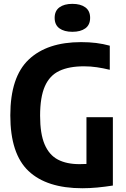

<svg xmlns="http://www.w3.org/2000/svg" viewBox="-20 -968 654 996"><path d="M407.5 8.5Q222.5 8.5 128 -80.8Q33.5 -170 33.5 -369.5Q33.5 -568.5 129 -659Q224.5 -749.5 400.5 -749.5Q443 -749.5 479 -745Q515 -740.5 549.5 -731V-606Q514.5 -614.5 482.2 -619.2Q450 -624 415.5 -624Q338 -624 287.8 -600.2Q237.5 -576.5 212.8 -520.5Q188 -464.5 188 -367.5Q188 -274 211.5 -219Q235 -164 280.2 -140.2Q325.5 -116.5 392 -116.5Q410 -116.5 428.5 -117.5V-360H565.5V-5.5Q524.5 1 484.2 4.8Q444 8.5 407.5 8.5ZM355.5 -803Q313 -803 288.2 -821Q263.5 -839 263.5 -875.5Q263.5 -911.5 288.2 -929.8Q313 -948 355.5 -948Q398 -948 422.8 -929.8Q447.5 -911.5 447.5 -875.5Q447.5 -839 422.8 -821Q398 -803 355.5 -803Z"/></svg>

Font: Encode Sans Cnd
Style: Bold
Weight: 700
Width: 3
Designer: Multiple Designers
Foundry: Impallari Type
Version: Version 3.002; ttfautohint (v1.8.3) -l 8 -r 50 -G 200 -x 14 